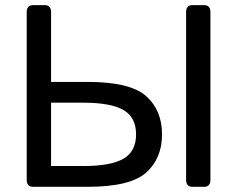

<svg xmlns="http://www.w3.org/2000/svg" viewBox="-20 -720 914 740"><path d="M721.7 0Q697.3 0 697.3 -26.9V-673.3Q697.3 -700.2 721.7 -700.2H766.6Q791 -700.2 791 -673.3V-26.9Q791 0 766.6 0ZM107.4 0Q83 0 83 -26.9V-673.3Q83 -700.2 107.4 -700.2H152.3Q176.8 -700.2 176.8 -673.3V-404.3H317.4Q481.9 -404.3 543.2 -349.6Q604.5 -294.9 604.5 -202.1Q604.5 -109.4 543.2 -54.7Q481.9 0 317.4 0ZM176.8 -80.1H301.8Q406.7 -80.1 455.6 -108.2Q504.4 -136.2 504.4 -202.1Q504.4 -268.1 455.6 -296.1Q406.7 -324.2 301.8 -324.2H176.8Z"/></svg>

Font: Istok
Style: Regular
Weight: 500
Designer: Andrey V. Panov
Foundry: Andrey V. Panov
Version: Version 1.0.3